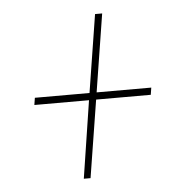

<svg xmlns="http://www.w3.org/2000/svg" viewBox="-40 -545 489 511"><g transform="rotate(-5 204.5 -289.0)"><path d="M164 -72 196 -279H50L53 -298H199L232 -506H251L218 -298H364L361 -279H215L182 -72Z"/></g></svg>

Font: Georama ExtraCondensed Thin Thin
Style: Italic
Weight: 250
Italic angle: -9°
Version: Version 1.001